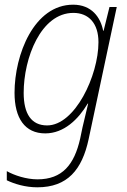

<svg xmlns="http://www.w3.org/2000/svg" viewBox="-20 -559 543 819"><path d="M139 240C268 240 330 165 358 35L478 -529H447L422 -428H420C409 -485 371 -539 292 -539C125 -539 42 -326 42 -163C42 -55 86 10 173 10C253 10 314 -50 354 -117H356C348 -85 338 -43 332 -16L322 32C297 143 246 206 140 206C92 206 41 189 9 171V210C40 225 87 240 139 240ZM181 -24C114 -24 81 -73 81 -163C81 -311 154 -504 293 -504C358 -504 400 -460 400 -379C400 -237 300 -24 181 -24Z"/></svg>

Font: Noto Sans SemiCondensed ExtraLight
Style: Italic
Weight: 200
Width: 4
Italic angle: -12°
Designer: Monotype Design Team
Foundry: Monotype Imaging Inc.
Version: Version 2.013